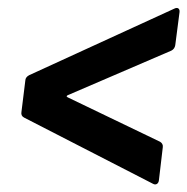

<svg xmlns="http://www.w3.org/2000/svg" viewBox="-20 -531 481 493"><path d="M388 -68 398 -153C399 -159 396 -164 391 -167L154 -281C150 -283 150 -285 155 -287L420 -401C426 -404 429 -409 430 -415L441 -500C442 -509 436 -513 428 -509L55 -338C49 -335 45 -330 45 -324L35 -243C34 -237 36 -232 42 -229L373 -59C380 -55 387 -59 388 -68Z"/></svg>

Font: Barlow Condensed SemiBold
Style: Italic
Weight: 600
Width: 3
Italic angle: -7°
Designer: Jeremy Tribby
Foundry: Tribby Type
Version: Version 1.422;hotconv 1.0.109;makeotfexe 2.5.65596